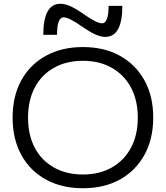

<svg xmlns="http://www.w3.org/2000/svg" viewBox="-20 -990 881 1020"><path d="M420 10Q308 10 223.5 -36.5Q139 -83 93 -167.5Q47 -252 47 -365Q47 -479 93 -563Q139 -647 223.5 -693.5Q308 -740 420 -740Q534 -740 617.5 -693.5Q701 -647 747.5 -563Q794 -479 794 -365Q794 -252 747.5 -167.5Q701 -83 617.5 -36.5Q534 10 420 10ZM420 -63Q509 -63 574.5 -100.5Q640 -138 676 -205.5Q712 -273 712 -365Q712 -457 676 -524.5Q640 -592 574.5 -629.5Q509 -667 420 -667Q332 -667 266 -629.5Q200 -592 164.5 -524.5Q129 -457 129 -365Q129 -273 164.5 -205.5Q200 -138 266 -100.5Q332 -63 420 -63ZM539 -794Q515 -794 485.5 -807.5Q456 -821 414 -850Q382 -873 357 -885.5Q332 -898 318 -898Q301 -898 292 -875.5Q283 -853 283 -805H210Q210 -970 301 -970Q325 -970 355 -956.5Q385 -943 426 -914Q459 -891 483.5 -878.5Q508 -866 522 -866Q539 -866 548 -889Q557 -912 557 -959H630Q630 -794 539 -794Z"/></svg>

Font: M PLUS 1 Thin
Style: Regular
Weight: 400
Version: Version 1.001